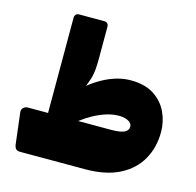

<svg xmlns="http://www.w3.org/2000/svg" viewBox="-109 -863 1004 986"><g transform="rotate(15 392.5 -370.0)"><path d="M82 10Q66 10 59 2Q52 -6 50 -22L30 -188Q29 -202 38.5 -211Q48 -220 62 -220H170Q216 -303 276.5 -364Q337 -425 404.5 -458.5Q472 -492 537 -492Q613 -492 661 -460.5Q709 -429 732 -379.5Q755 -330 755 -275Q755 -193 718.5 -128.5Q682 -64 609.5 -27Q537 10 427 10ZM329 -220H503Q552 -220 573.5 -230Q595 -240 595 -260Q595 -281 571.5 -291.5Q548 -302 516 -300Q487 -299 455 -288.5Q423 -278 391 -260.5Q359 -243 329 -220ZM169 -179V-727Q169 -737 175.5 -743.5Q182 -750 192 -750H326Q337 -750 343 -743.5Q349 -737 349 -727V-556Q349 -519 346.5 -496.5Q344 -474 340 -458.5Q336 -443 329.5 -427Q323 -411 315.5 -388.5Q308 -366 299 -329Z"/></g></svg>

Font: Rubik Black
Style: Regular
Weight: 900
Designer: Hubert and Fischer
Foundry: Hubert and Fischer
Version: Version 2.300;gftools[0.9.30]